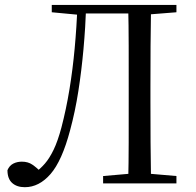

<svg xmlns="http://www.w3.org/2000/svg" viewBox="-20 -748 800 783"><path d="M10.4 -54Q18.2 -72.5 33.8 -80.6Q49.4 -88.7 69.1 -88.7Q94.4 -88.7 111.9 -76.6Q129.5 -64.6 151.7 -42.7V-36.4H122.7V-43.7Q144.8 -59.7 163.3 -81.1Q181.9 -102.6 198.7 -137.4Q215.6 -172.3 230.5 -228.1Q250.1 -303.1 263.4 -384.2Q276.7 -465.4 284.6 -551.6Q292.6 -637.9 295.9 -728H331.7Q328.4 -635.3 320.4 -547Q312.4 -458.8 299.5 -376.2Q286.7 -293.6 265.9 -216.8Q232.9 -92.2 186.2 -38.4Q139.4 15.4 81.3 15.4Q48.8 15.4 29.6 -1.8Q10.4 -19 10.4 -54ZM502.7 0Q504.7 -83.6 504.8 -167.3Q504.9 -250.9 504.9 -336.8V-391.1Q504.9 -476.1 504.8 -560.5Q504.7 -645 502.7 -728H596Q594.5 -645.2 594 -560.7Q593.5 -476.1 593.5 -391.1V-337Q593.5 -252.2 594 -168.1Q594.5 -84.1 596 0ZM400.5 0V-30.1L538.9 -42.1H559.9L699.5 -30.1V0ZM191.1 -698V-728H314.1V-687.6H301.5ZM550.4 -686.9V-728H699.5V-698L559.9 -686.9ZM314.1 -693V-728H550.4V-693Z"/></svg>

Font: Noto Serif SC ExtraLight
Style: Regular
Weight: 200
Designer: Ryoko NISHIZUKA 西塚涼子 (kana & ideographs); Frank Grießhammer (Latin, Greek & Cyrillic); Wenlong ZHANG 张文龙 (bopomofo); San
Foundry: Adobe
Version: Version 2.002-H1;hotconv 1.1.0;makeotfexe 2.6.0